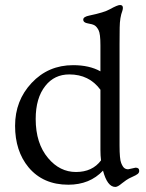

<svg xmlns="http://www.w3.org/2000/svg" viewBox="-20 -718 578 759"><path d="M387.2 -43.5Q335 12.2 250 12.2Q150.4 12.2 92.8 -56.6Q39.6 -121.1 39.6 -220.7Q39.6 -320.3 105 -390.1Q170.9 -460.4 269 -460.4Q333.5 -460.4 377 -436V-539.1Q377 -585 369.6 -598.9Q362.3 -612.8 354 -617.7Q345.7 -622.6 327.4 -625.5Q309.1 -628.4 309.1 -640.6Q309.1 -651.9 334 -656.7Q392.6 -668.9 414.6 -681.6Q444.3 -698.2 454.6 -698.2Q465.8 -698.2 465.8 -687Q465.8 -681.6 463.9 -675.8Q453.6 -649.4 453.1 -608.9Q452.6 -568.4 452.6 -543V-143.1Q452.6 -89.4 459 -73.7Q465.3 -58.1 471.7 -53.5Q478 -48.8 486.8 -48.8L516.1 -55.2Q530.3 -55.2 530.3 -42.5Q530.3 -35.2 524.2 -30.3Q518.1 -25.4 503.4 -19Q488.8 -12.7 479 -5.9Q469.2 1 461.9 6.8Q445.3 21 436 21Q404.3 21 387.2 -43.5ZM377 -363.3Q332.5 -423.8 253.9 -423.8Q194.8 -423.8 159.2 -378.4Q121.1 -330.6 121.1 -247.6Q121.1 -150.9 170.4 -92.8Q216.3 -38.1 280.3 -38.1Q345.2 -38.1 379.4 -84Q377 -102.1 377 -126Z"/></svg>

Font: Ovo
Style: Regular
Weight: 400
Designer: Nicole Fally
Foundry: Sorkin Type Co.
Version: Version 1.001